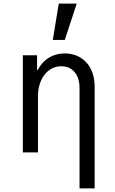

<svg xmlns="http://www.w3.org/2000/svg" viewBox="-20 -847 640 1067"><path d="M107 0H191V-312Q191 -348.6 200.6 -379.1Q210.2 -409.6 227.5 -431.8Q244.8 -454 268.6 -466.4Q292.4 -478.8 320.4 -478.8Q367.2 -478.8 394.6 -446.3Q422 -413.8 422 -358V200H506V-365Q506 -407 494.2 -441Q482.4 -475 460.6 -499.2Q438.8 -523.4 408.2 -536.7Q377.6 -550 340 -550Q299.8 -550 267 -534.6Q234.2 -519.2 211.2 -490.9Q188.2 -462.6 175.5 -422.3Q162.8 -382 162.8 -332L194 -457.6H186V-540H107ZM406.4 -827H306.6L273.4 -625H340Z"/></svg>

Font: CommitMonoV142 ExtLt
Style: Regular
Weight: 200
Monospace: yes
Designer: Eigil Nikolajsen
Foundry: Eigil Nikolajsen
Version: Version 1.142